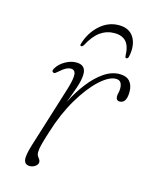

<svg xmlns="http://www.w3.org/2000/svg" viewBox="-103 -720 627 796"><g transform="rotate(15 211.0 -322.0)"><path d="M95.5 -392Q86.5 -396 95 -409.5Q107 -430 130.8 -443.5Q154.5 -457 178 -457Q218.5 -457 218.5 -417.5Q218.5 -393.5 206.5 -358.2Q194.5 -323 181 -288Q204.5 -335 234.2 -373.5Q264 -412 297 -434.5Q330 -457 364 -457Q393.5 -457 407.8 -440.5Q422 -424 422 -397Q422 -347 392.5 -347Q376.5 -347 376.5 -365.5Q376.5 -373 378.8 -381Q381 -389 381 -400Q381 -415 375 -424.5Q369 -434 354 -434Q324.5 -434 285 -397.8Q245.5 -361.5 207.2 -297.2Q169 -233 143 -148.5Q131 -111 125.8 -90.8Q120.5 -70.5 120.5 -56.5Q120.5 -44 128.2 -35Q136 -26 136 -17.5Q136 -7.5 125.2 0.2Q114.5 8 101 8Q81 8 77 -10.8Q73 -29.5 88 -77.5L171 -343.5Q184.5 -388 182.5 -407.2Q180.5 -426.5 162.5 -426.5Q153 -426.5 142 -421Q131 -415.5 116.5 -402Q109.5 -396 104.8 -392.8Q100 -389.5 95.5 -392ZM299 -615.5Q266 -615.5 239 -596.5Q212 -577.5 189.5 -535Q185 -527.5 180 -527.5Q173 -527.5 175.5 -536Q190.5 -587 226.8 -619.5Q263 -652 308.5 -652Q354 -652 373.5 -619.5Q393 -587 382 -536Q379.5 -527.5 373 -527.5Q368 -527.5 367.5 -535Q366.5 -577.5 349.5 -596.5Q332.5 -615.5 299 -615.5Z"/></g></svg>

Font: Fraunces 9pt S050 Thin
Style: Italic
Weight: 100
Italic angle: -16°
Version: Version 1.000; ttfautohint (v1.8.3)